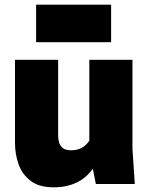

<svg xmlns="http://www.w3.org/2000/svg" viewBox="-20 -785 635 819"><path d="M209 14Q146 14 110 -14Q74 -42 59 -85Q44 -128 44 -175V-530H228V-205Q228 -193 231.5 -179Q235 -165 246.5 -154.5Q258 -144 284 -144Q334 -144 361 -185V-530H545V-150L555 0H389L376 -65Q319 14 209 14ZM454 -605H134V-765H454Z"/></svg>

Font: Tanohe Sans Black
Style: Regular
Weight: 900
Designer: Village Type and Design LLC & Cristiano Sobral
Foundry: Cooper Hewitt Smithsonian Design Museum
Version: Version 1.00;March 11, 2020;FontCreator 12.0.0.2522 64-bit; 